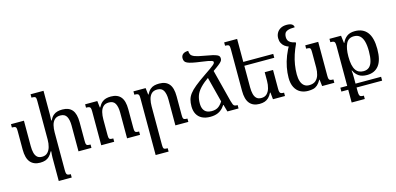

<svg xmlns="http://www.w3.org/2000/svg" viewBox="-86 -1334 4457 2161"><g transform="rotate(-15 2142.5 -254.0)"><path d="M779 -100Q779 -73 782 -60Q785 -47 796.5 -43Q808 -39 833 -39V0H682V-301Q682 -366 661.5 -404.5Q641 -443 588 -443Q544 -443 520 -419Q496 -395 487 -357Q478 -319 478 -276V167Q478 193 482.5 205.5Q487 218 498.5 222Q510 226 532 226V265H381V-9Q381 -28 382.5 -45Q384 -62 386 -80H379Q362 -46 341.5 -26Q321 -6 295 3Q269 12 233 12Q159 12 119.5 -35Q80 -82 80 -182V-392Q80 -420 77 -432.5Q74 -445 63 -449Q52 -453 27 -453V-492H178V-196Q178 -151 186.5 -117.5Q195 -84 215 -65.5Q235 -47 271 -47Q311 -47 335 -70.5Q359 -94 370 -133Q381 -172 381 -216V-662Q381 -689 378 -701.5Q375 -714 363.5 -717.5Q352 -721 327 -721V-760H478V-490Q478 -471 477 -452Q476 -433 475 -414H480Q499 -451 520.5 -469.5Q542 -488 568.5 -495Q595 -502 627 -502Q703 -502 741 -456.5Q779 -411 779 -313Z M1399 -39V0H1248V-301Q1248 -366 1227.5 -404.5Q1207 -443 1154 -443Q1110 -443 1086.5 -419Q1063 -395 1054 -357Q1045 -319 1045 -276V-98Q1045 -72 1048 -59Q1051 -46 1062.5 -42.5Q1074 -39 1098 -39V0H947V-394Q947 -420 943 -432.5Q939 -445 927 -449Q915 -453 891 -453V-492H1033L1042 -414H1046Q1066 -451 1087.5 -469.5Q1109 -488 1135 -495Q1161 -502 1193 -502Q1269 -502 1307.5 -456.5Q1346 -411 1346 -313V-100Q1346 -73 1349 -60Q1352 -47 1363.5 -43Q1375 -39 1399 -39Z M1962 -39V0H1811V-301Q1811 -366 1790.5 -404.5Q1770 -443 1717 -443Q1673 -443 1649.5 -419Q1626 -395 1617 -357Q1608 -319 1608 -276V167Q1608 193 1611 206Q1614 219 1625.5 222.5Q1637 226 1661 226V265H1510V-394Q1510 -420 1506 -432.5Q1502 -445 1490 -449Q1478 -453 1454 -453V-492H1596L1605 -414H1609Q1629 -452 1650.5 -470.5Q1672 -489 1698 -495.5Q1724 -502 1756 -502Q1832 -502 1870.5 -456.5Q1909 -411 1909 -313V-100Q1909 -73 1912 -60Q1915 -47 1926.5 -43Q1938 -39 1962 -39Z M2217 9Q2161 9 2121.5 -11Q2082 -31 2061.5 -69Q2041 -107 2041 -160Q2041 -202 2050 -236Q2059 -270 2083.5 -302.5Q2108 -335 2154.5 -373Q2201 -411 2276 -462Q2325 -495 2353 -515Q2381 -535 2393.5 -546Q2406 -557 2409.5 -563.5Q2413 -570 2413 -575Q2413 -581 2409.5 -585.5Q2406 -590 2393.5 -594.5Q2381 -599 2354 -604.5Q2327 -610 2279 -616Q2218 -624 2179.5 -632Q2141 -640 2120 -650Q2099 -660 2091.5 -674Q2084 -688 2084 -709Q2084 -738 2105 -755.5Q2126 -773 2167 -773Q2167 -746 2178 -728Q2189 -710 2222 -697.5Q2255 -685 2322 -674Q2382 -664 2418 -655.5Q2454 -647 2471.5 -638.5Q2489 -630 2494.5 -620Q2500 -610 2500 -596Q2500 -584 2495.5 -573.5Q2491 -563 2474.5 -547.5Q2458 -532 2422 -506Q2386 -480 2323 -436Q2249 -385 2209.5 -343Q2170 -301 2155 -260Q2140 -219 2140 -169Q2140 -126 2153.5 -99.5Q2167 -73 2191.5 -61Q2216 -49 2248 -49Q2301 -49 2332.5 -74.5Q2364 -100 2387 -143L2411 -118Q2392 -81 2367 -52Q2342 -23 2305.5 -7Q2269 9 2217 9ZM2378 -509 2481 -106Q2489 -77 2495.5 -62.5Q2502 -48 2513.5 -43.5Q2525 -39 2547 -39V0H2417L2394 -82H2390L2293 -459Z M3034 -318V-98Q3034 -72 3038.5 -59.5Q3043 -47 3054.5 -43Q3066 -39 3088 -39V0H2948L2940 -80H2935Q2918 -46 2897.5 -26Q2877 -6 2851 3Q2825 12 2789 12Q2715 12 2675.5 -35Q2636 -82 2636 -182V-660Q2636 -688 2633 -700.5Q2630 -713 2619 -717Q2608 -721 2583 -721V-760H2734V-196Q2734 -151 2742.5 -117.5Q2751 -84 2771 -65.5Q2791 -47 2827 -47Q2867 -47 2891 -70.5Q2915 -94 2926 -133Q2937 -172 2937 -216V-318ZM2714 -447V-492H3083V-447Z M3355 12Q3305 12 3265.5 -9.5Q3226 -31 3203 -75.5Q3180 -120 3180 -187Q3180 -246 3192 -308.5Q3204 -371 3229 -435Q3254 -499 3292 -562L3361 -538Q3334 -481 3315.5 -424.5Q3297 -368 3288 -312Q3279 -256 3279 -201Q3279 -155 3290 -120.5Q3301 -86 3324.5 -66.5Q3348 -47 3383 -47Q3433 -47 3460.5 -71.5Q3488 -96 3499 -135Q3510 -174 3510 -216V-394Q3510 -421 3507 -433.5Q3504 -446 3492.5 -449.5Q3481 -453 3456 -453V-492H3607V-98Q3607 -72 3611 -59.5Q3615 -47 3627.5 -43Q3640 -39 3663 -39V0H3521L3512 -77H3508Q3487 -40 3465 -20.5Q3443 -1 3416.5 5.5Q3390 12 3355 12ZM3361 -552V-538L3280 -524Q3249 -534 3227.5 -550.5Q3206 -567 3194 -591.5Q3182 -616 3182 -648Q3182 -682 3197.5 -709.5Q3213 -737 3242 -753Q3271 -769 3312 -769Q3353 -769 3373 -756Q3393 -743 3394 -719Q3342 -719 3314.5 -709.5Q3287 -700 3277.5 -682Q3268 -664 3268 -638Q3268 -615 3277 -598.5Q3286 -582 3306.5 -570.5Q3327 -559 3361 -552Z M4035 -502Q4130 -502 4179.5 -438Q4229 -374 4229 -243Q4229 -113 4180.5 -51Q4132 11 4043 11Q3982 11 3946 -14.5Q3910 -40 3891 -82H3886Q3889 -69 3890 -48Q3891 -27 3891 -3Q3891 21 3891 43V156Q3891 188 3895.5 203Q3900 218 3912.5 222Q3925 226 3947 226V265H3794V-391Q3794 -419 3790 -432Q3786 -445 3774 -449Q3762 -453 3738 -453V-492H3873L3884 -405H3888Q3907 -449 3942 -475.5Q3977 -502 4035 -502ZM4016 -41Q4056 -41 4081.5 -63Q4107 -85 4119 -130Q4131 -175 4131 -243Q4131 -311 4118.5 -356.5Q4106 -402 4079.5 -425.5Q4053 -449 4011 -449Q3946 -449 3919 -394Q3892 -339 3892 -244Q3892 -187 3900.5 -148.5Q3909 -110 3925 -86Q3941 -62 3964 -51.5Q3987 -41 4016 -41ZM3714 116V71H4189V116Z"/></g></svg>

Font: Noto Serif Armenian
Style: Regular
Weight: 400
Designer: Monotype Design Team
Foundry: Monotype Imaging Inc.
Version: Version 2.007